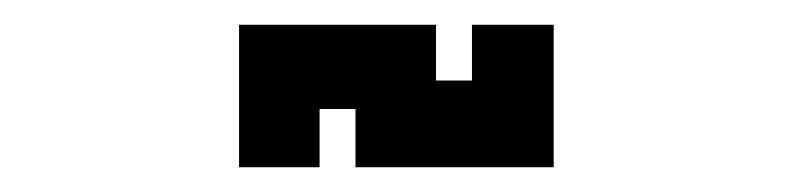

<svg xmlns="http://www.w3.org/2000/svg" viewBox="-20 -328 640 155"><path d="M173 -193V-308H332V-263H361V-308H427V-193H267V-240H238V-193Z"/></svg>

Font: Pixelify Sans Medium
Style: Regular
Weight: 500
Designer: Stefie Justprince
Foundry: Typecalism Foundryline
Version: Version 1.000;February 13, 2025;FontCreator 15.0.0.3015 64-b